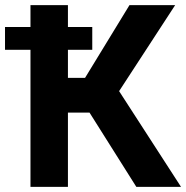

<svg xmlns="http://www.w3.org/2000/svg" viewBox="-45 -731 728 751"><path d="M305.2 -290.5H220.7V0H74.2V-536.1H-25.4V-625.5H74.2V-710.9H220.7V-625.5H315.9V-536.1H220.7V-426.3H287.6L461.4 -710.9H640.1L420.9 -374.5L663.1 0H488.3Z"/></svg>

Font: Roboto
Style: Bold
Weight: 700
Designer: Google
Version: Version 2.134; 2016; ttfautohint (v1.6)